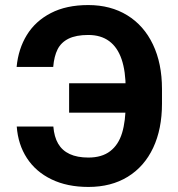

<svg xmlns="http://www.w3.org/2000/svg" viewBox="-20 -737 713 767"><path d="M560.2 -286.9H256.1V-404.4H560.2ZM333.2 -107.6Q386.9 -107.6 420.1 -133.1Q453.3 -158.5 467.7 -205.9Q482.1 -253.3 482.1 -323.9V-381.7Q482.1 -452.1 465.8 -500.1Q449.5 -548 416.2 -572.7Q382.9 -597.3 332.6 -597.3Q284.1 -597.3 254.1 -582.6Q224.1 -567.8 210.1 -540Q196.1 -512.2 192.6 -469.7H46.4Q53.2 -541.8 87.3 -597.3Q121.4 -652.8 183.2 -684.8Q245 -716.8 332.6 -716.8Q421.9 -716.8 488.4 -675.9Q554.9 -635.1 591 -559.3Q627.1 -483.6 627.1 -381.5V-323Q627.1 -221.3 591.8 -146.4Q556.4 -71.4 490.3 -30.8Q424.1 9.8 333.2 9.8Q248.3 9.8 185.6 -20.6Q122.9 -50.9 87.5 -105.4Q52.1 -159.8 46.9 -231.6H193.1Q196.4 -190.2 212.4 -162.9Q228.4 -135.6 258.5 -121.6Q288.6 -107.6 333.2 -107.6Z"/></svg>

Font: Pretendard Std Variable
Style: Regular
Weight: 400
Designer: Base glyphs from Inter by Rasmus Andersson; Hangeul glyphs from Noto Sans CJK(Source Han Sans) by Jang Soo-young and Kan
Foundry: Kil Hyung-jin
Version: Version 1.309;Glyphs 3.2 (3225)